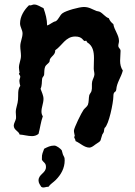

<svg xmlns="http://www.w3.org/2000/svg" viewBox="-20 -593 597 852"><path d="M525 -280C516 -293 513 -308 513 -323C513 -338 515 -352 515 -367C515 -378 505 -379 505 -390C505 -397 508 -403 508 -411C508 -438 487 -459 483 -486C474 -493 467 -501 463 -512C447 -517 437 -534 422 -541C417 -543 413 -543 409 -544C388 -552 376 -562 352 -562C332 -562 273 -546 257 -534C245 -525 241 -508 228 -499C213 -496 203 -484 189 -480C189 -507 182 -532 173 -557C159 -562 148 -573 131 -573C125 -573 120 -569 113 -569C112 -569 110 -570 109 -570C87 -549 69 -520 69 -489C69 -473 80 -460 80 -445C80 -425 70 -408 70 -388C70 -374 73 -360 73 -345C73 -327 64 -311 64 -293C64 -285 66 -278 67 -270L64 -267C64 -261 70 -259 70 -253C70 -247 66 -241 66 -234C66 -227 68 -219 70 -212C57 -196 62 -170 60 -151C59 -132 50 -114 50 -96C50 -86 52 -76 51 -67C49 -57 41 -45 41 -36C41 -15 63 -12 67 4C85 5 103 11 122 11C132 11 143 8 151 1C158 -25 161 -52 170 -77C166 -83 164 -90 164 -98C164 -117 173 -135 173 -154C173 -170 165 -184 160 -199C167 -214 165 -229 167 -244C168 -252 176 -254 176 -264C177 -274 176 -286 180 -296C184 -306 194 -310 199 -318C201 -322 200 -327 202 -331C210 -345 226 -351 225 -370C256 -391 271 -431 314 -431C347 -431 348 -411 356 -411C359 -411 361 -413 363 -412L367 -405C392 -390 397 -364 397 -335C397 -320 396 -305 396 -289C396 -280 399 -272 399 -263C399 -253 391 -241 389 -231C386 -218 390 -203 386 -189C384 -182 378 -177 376 -170C373 -157 375 -141 370 -128C366 -119 357 -114 351 -106C342 -94 308 -25 308 -13C308 -5 311 3 312 11L309 14C309 19 315 26 315 31V33C336 42 354 62 377 62C385 62 396 54 402 49C434 28 422 37 434 4C436 0 440 -4 441 -9C442 -14 442 -20 444 -25C463 -38 483 -139 483 -164C483 -192 494 -179 496 -196C498 -226 518 -251 525 -280ZM267 119C267 102 264 105 259 92C257 88 256 78 254 74C248 66 231 53 221 53C203 53 192 59 176 67C171 81 165 92 166 108V116C173 129 184 129 184 148C184 176 151 179 151 208C151 219 158 228 163 236C166 238 169 239 172 239C179 239 185 236 192 236H195C203 224 217 216 227 206C251 182 267 153 267 119Z"/></svg>

Font: Margarine
Style: Regular
Weight: 400
Designer: Astigmatic (AOETI)
Foundry: Astigmatic (AOETI)
Version: Version 1.000